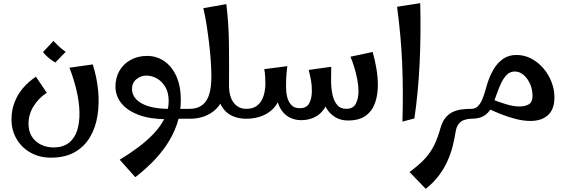

<svg xmlns="http://www.w3.org/2000/svg" viewBox="-20 -754 3595 1219"><path d="M303 247Q231 247 174 215Q117 183 85 128Q53 73 53 3Q53 -52 71.5 -102Q90 -152 125 -193.5Q160 -235 208 -267L277 -165Q224 -130 192.5 -78.5Q161 -27 161 31Q161 80 182.5 113.5Q204 147 240.5 164.5Q277 182 319 182Q380 182 417 153Q454 124 470 73.5Q486 23 484.5 -42Q483 -107 466 -179.5Q449 -252 421 -324L569 -345Q595 -263 603 -179.5Q611 -96 599 -20Q587 56 551.5 116.5Q516 177 454.5 212Q393 247 303 247ZM331 -357Q309 -370 288.5 -387Q268 -404 253 -423L319 -494Q338 -474 356 -457.5Q374 -441 397 -425Z M1080 0V-63Q1106 -63 1131.5 -63Q1157 -63 1185 -63L1205 -32L1185 0Q1157 0 1131.5 0Q1106 0 1080 0ZM839 371 740 260Q803 222 859 180Q915 138 958.5 91.5Q1002 45 1026.5 -6Q1051 -57 1051 -112Q1051 -166 1029.5 -202Q1008 -238 976 -256Q944 -274 910 -274Q875 -274 846.5 -251.5Q818 -229 818 -189Q818 -153 844 -124.5Q870 -96 922.5 -79.5Q975 -63 1053 -63L1040 3Q935 3 862 -24Q789 -51 751 -98Q713 -145 713 -205Q713 -260 738 -304Q763 -348 809 -373.5Q855 -399 914 -399Q974 -399 1022.5 -366Q1071 -333 1099.5 -270.5Q1128 -208 1128 -119Q1128 -35 1102.5 37Q1077 109 1035 170Q993 231 942 281Q891 331 839 371Z M1185 0V-63Q1253 -63 1287.5 -111.5Q1322 -160 1322 -269Q1322 -310 1318.5 -363.5Q1315 -417 1308 -476Q1301 -535 1292 -593.5Q1283 -652 1271 -702L1417 -728Q1432 -607 1433.5 -476Q1435 -345 1434 -213L1401 -167Q1398 -120 1369.5 -82Q1341 -44 1293.5 -22Q1246 0 1185 0ZM1543 0Q1493 0 1451.5 -19.5Q1410 -39 1385 -83.5Q1360 -128 1360 -206L1434 -213Q1434 -140 1464 -101.5Q1494 -63 1543 -63L1563 -31Z M2189 11Q2142 11 2107 -11Q2072 -33 2053 -66Q2034 -99 2032 -132L2082 -242Q2082 -196 2090.5 -155Q2099 -114 2120 -88.5Q2141 -63 2178 -63Q2222 -63 2239 -95.5Q2256 -128 2256 -175Q2256 -210 2248.5 -249Q2241 -288 2229.5 -326Q2218 -364 2205 -394L2346 -424Q2361 -371 2370 -317.5Q2379 -264 2379 -214Q2379 -151 2361 -100Q2343 -49 2301.5 -19Q2260 11 2189 11ZM1543 0V-63Q1581 -63 1605 -78.5Q1629 -94 1642 -119Q1655 -144 1660 -171.5Q1665 -199 1665 -222Q1665 -246 1663.5 -268.5Q1662 -291 1658 -315L1804 -334Q1802 -315 1800 -296.5Q1798 -278 1797 -256Q1796 -234 1796 -202L1759 -172Q1759 -122 1730.5 -83Q1702 -44 1653.5 -22Q1605 0 1543 0ZM1892 9Q1847 9 1811 -12.5Q1775 -34 1754.5 -76Q1734 -118 1734 -180L1796 -202Q1796 -169 1803.5 -138Q1811 -107 1830 -87Q1849 -67 1883 -67Q1927 -67 1943.5 -98.5Q1960 -130 1960 -176Q1960 -212 1955 -241Q1950 -270 1940 -310L2083 -330Q2083 -312 2082.5 -294.5Q2082 -277 2082 -242Q2082 -154 2057.5 -98.5Q2033 -43 1990.5 -17Q1948 9 1892 9Z M2535 18Q2538 -81 2537.5 -170.5Q2537 -260 2533.5 -347Q2530 -434 2522 -523.5Q2514 -613 2501 -711L2648 -734Q2653 -531 2644 -348Q2635 -165 2611 -2Z M2683 445 2580 338Q2643 292 2679.5 251.5Q2716 211 2738 165Q2760 119 2777 58Q2789 16 2810 -8.5Q2831 -33 2857.5 -44.5Q2884 -56 2913.5 -59.5Q2943 -63 2972 -63L2992 -31L2972 0Q2949 0 2927.5 7.5Q2906 15 2891.5 33.5Q2877 52 2872 87Q2865 131 2853 177.5Q2841 224 2820 270.5Q2799 317 2765.5 361.5Q2732 406 2683 445Z M3352 14Q3305 14 3257 2Q3209 -10 3162.5 -28.5Q3116 -47 3073 -67L3103 -124Q3142 -108 3190.5 -93Q3239 -78 3278 -78Q3316 -78 3338.5 -92.5Q3361 -107 3361 -144Q3361 -186 3345.5 -221Q3330 -256 3304.5 -278Q3279 -300 3248 -300Q3218 -300 3197 -278.5Q3176 -257 3160.5 -223.5Q3145 -190 3133 -155Q3121 -120 3110 -92Q3096 -51 3063 -25.5Q3030 0 2972 0V-63Q2997 -63 3013 -78.5Q3029 -94 3040 -119Q3051 -144 3059 -171.5Q3067 -199 3074 -223Q3089 -271 3113 -312.5Q3137 -354 3173 -379.5Q3209 -405 3259 -405Q3310 -405 3354 -381.5Q3398 -358 3431 -319Q3464 -280 3482 -232.5Q3500 -185 3500 -137Q3500 -91 3486.5 -61.5Q3473 -32 3450 -15.5Q3427 1 3401.5 7.5Q3376 14 3352 14Z"/></svg>

Font: Marhey Light
Style: Regular
Weight: 400
Version: Version 1.000